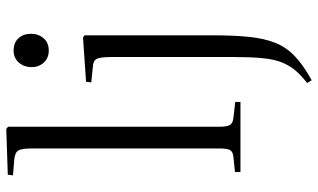

<svg xmlns="http://www.w3.org/2000/svg" viewBox="-226 -580 1039 628"><g transform="rotate(-90 294.0 -266.5)"><path d="M45 0V-18L94 -23Q112 -25 117 -34.5Q122 -44 122 -71V-682Q122 -716 115 -727Q108 -738 84 -740L34 -744L36 -761L186 -766L193 -760V-68Q193 -45 198.5 -35Q204 -25 222 -23L274 -17V0ZM345 233 336 218Q362 198 378.5 178Q395 158 404.5 132.5Q414 107 417.5 69.5Q421 32 421 -22V-421Q421 -458 415 -470Q409 -482 387 -483L338 -488L340 -505L485 -515L492 -510V-91Q492 -23 487 27Q482 77 467.5 113.5Q453 150 423.5 178Q394 206 345 233ZM442 -627Q418 -627 403 -643Q388 -659 388 -683Q388 -708 403 -725Q418 -742 442 -742Q468 -742 482.5 -726Q497 -710 497 -685Q497 -661 482.5 -644Q468 -627 442 -627Z"/></g></svg>

Font: Literata 60pt Light
Style: Regular
Weight: 300
Designer: Latin by Veronika Burian and Jose Scaglione. Greek by Irene Vlachou. Cyrillic by Vera Evstafieva.
Foundry: TypeTogether
Version: Version 3.103;gftools[0.9.29]